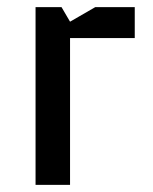

<svg xmlns="http://www.w3.org/2000/svg" viewBox="-20 -520 429 540"><path d="M359 -413H177V0H80V-500H153L177 -459L248 -500H359Z"/></svg>

Font: Quantico
Style: Regular
Weight: 400
Designer: Matt Desmond
Foundry: MADtype
Version: Version 2.002